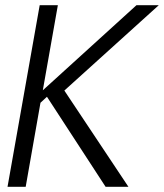

<svg xmlns="http://www.w3.org/2000/svg" viewBox="-20 -720 632 740"><path d="M9 0 133 -700H203L145 -372L506 -700H592L228 -371L475 0H387L161 -347L136 -324L79 0Z"/></svg>

Font: DM Sans 36pt Light
Style: Italic
Weight: 300
Italic angle: -10°
Designer: Colophon Foundry, Jonny Pinhorn
Foundry: Colophon Foundry
Version: Version 4.004;gftools[0.9.30]